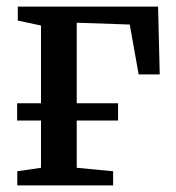

<svg xmlns="http://www.w3.org/2000/svg" viewBox="-20 -563 534 583"><path d="M32.5 0V-43L104.5 -53.5V-485.5L34 -500.5V-543H460L465 -337H401L374 -488.5L213 -494V-53.5L323.5 -43V0ZM32 -249.5H338.5V-197H32Z"/></svg>

Font: Merriweather 48pt Medium
Style: Regular
Weight: 500
Version: Version 2.100